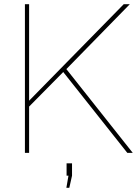

<svg xmlns="http://www.w3.org/2000/svg" viewBox="-20 -730 661 917"><path d="M119 0H99V-710H119V-249L571 -710H600L297 -400L614 0H588L282 -386L119 -221ZM311 167H297L307 109H298V50H324V109Z"/></svg>

Font: Raleway
Style: Thin
Weight: 100
Designer: Matt McInerney, Pablo Impallari, Rodrigo Fuenzalida
Foundry: Matt McInerney, Pablo Impallari, Rodrigo Fuenzalida
Version: Version 3.000